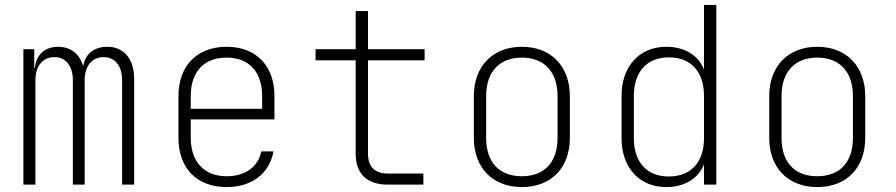

<svg xmlns="http://www.w3.org/2000/svg" viewBox="-20 -750 3640 780"><path d="M75 0H124V-425C124 -482 154 -518 201 -518C247 -518 276 -482 276 -425V0H324V-425C324 -482 354 -518 401 -518C447 -518 476 -482 476 -425V0H525V-431C525 -510 483 -560 416 -560C362 -560 325 -530 318 -480C305 -530 267 -560 216 -560C163 -560 127 -528 122 -475H119V-550H75Z M901 10C1004 10 1075 -46 1091 -135H1041C1030 -72 975 -34 901 -34C808 -34 755 -94 755 -190V-265H1095V-360C1095 -481 1022 -560 901 -560C779 -560 705 -481 705 -360V-190C705 -68 778 10 901 10ZM755 -308V-360C755 -457 807 -516 901 -516C993 -516 1045 -456 1045 -360V-308Z M1555 0H1700V-45H1555C1503 -45 1475 -73 1475 -125V-505H1705V-550H1475V-705H1425V-550H1262V-505H1425V-125C1425 -44 1471 0 1555 0Z M2100 10C2219 10 2295 -68 2295 -190V-360C2295 -481 2218 -560 2100 -560C1982 -560 1905 -481 1905 -360V-190C1905 -68 1982 10 2100 10ZM2100 -34C2008 -34 1955 -91 1955 -190V-360C1955 -458 2009 -516 2100 -516C2191 -516 2245 -458 2245 -360V-190C2245 -91 2192 -34 2100 -34Z M2687 10C2761 10 2818 -25 2840 -83V0H2890V-730H2840V-467C2818 -525 2761 -560 2687 -560C2577 -560 2505 -480 2505 -360V-189C2505 -69 2577 10 2687 10ZM2697 -33C2608 -33 2555 -91 2555 -189V-360C2555 -458 2608 -517 2697 -517C2788 -517 2840 -458 2840 -360V-189C2840 -91 2787 -33 2697 -33Z M3300 10C3419 10 3495 -68 3495 -190V-360C3495 -481 3418 -560 3300 -560C3182 -560 3105 -481 3105 -360V-190C3105 -68 3182 10 3300 10ZM3300 -34C3208 -34 3155 -91 3155 -190V-360C3155 -458 3209 -516 3300 -516C3391 -516 3445 -458 3445 -360V-190C3445 -91 3392 -34 3300 -34Z"/></svg>

Font: JetBrains Mono Thin
Style: Regular
Weight: 100
Monospace: yes
Designer: Philipp Nurullin, Konstantin Bulenkov
Foundry: JetBrains
Version: Version 2.305